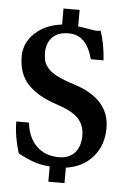

<svg xmlns="http://www.w3.org/2000/svg" viewBox="-55 -761 599 880"><g transform="rotate(5 244.0 -321.5)"><path d="M201.2 77.1V6.8Q162.1 3.9 130.6 -6.3Q99.1 -16.6 54.7 -40.5Q30.8 -116.7 30.8 -185.1H89.4Q95.7 -119.1 135 -79.1Q174.3 -39.1 239.7 -39.1Q285.6 -39.1 311.8 -67.6Q337.9 -96.2 337.9 -147Q337.9 -194.3 309.6 -224.9Q281.2 -255.4 211.4 -278.3Q121.6 -307.1 75.4 -355.5Q29.3 -403.8 29.3 -484.9Q29.3 -547.4 77.4 -592.3Q125.5 -637.2 201.2 -646V-719.7H275.4V-643.6Q285.6 -643.1 320.1 -637.2Q354.5 -631.3 361.3 -631.3Q370.6 -631.3 379.4 -633.8Q399.4 -576.7 404.8 -499H346.2Q332 -553.2 304.9 -580.8Q277.8 -608.4 234.4 -608.4Q185.1 -608.4 159.7 -581.5Q134.3 -554.7 134.3 -510.3Q134.3 -487.3 139.2 -471.2Q144 -455.1 158.9 -438.2Q173.8 -421.4 204.1 -406.5Q234.4 -391.6 282.7 -376.5Q445.3 -324.2 445.3 -190.9Q445.3 -111.8 399.2 -58.3Q353 -4.9 275.4 5.9V77.1Z"/></g></svg>

Font: Elstob 8pt
Style: Bold
Weight: 700
Designer: Peter S. Baker
Version: Version 1.015